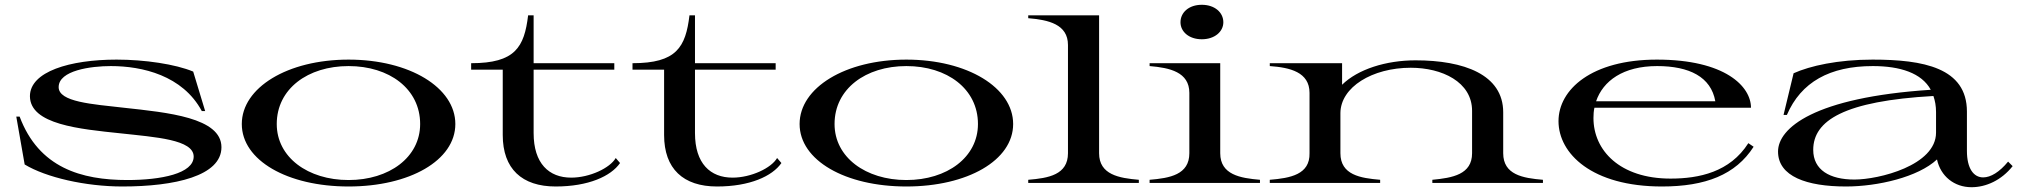

<svg xmlns="http://www.w3.org/2000/svg" viewBox="-20 -764 8451 802"><path d="M491 15C710 15 905 -29 905 -149C905 -273 680 -294 497 -314C365 -329 225 -338 225 -400C225 -470 360 -488 443 -488C574 -488 743 -449 823 -300H837L787 -465C713 -496 584 -515 467 -515C272 -515 105 -465 105 -362C106 -244 312 -225 484 -207C630 -191 789 -181 789 -110C789 -39 653 -12 512 -12C320 -12 142 -63 62 -277H48L83 -77C172 -23 337 15 491 15Z M1436 15C1691 15 1882 -94 1882 -246C1882 -398 1691 -515 1436 -515C1181 -515 990 -398 990 -246C990 -94 1181 15 1436 15ZM1436 -12C1266 -12 1136 -107 1136 -246C1136 -393 1266 -488 1436 -488C1606 -488 1735 -393 1735 -246C1735 -107 1606 -12 1436 -12Z M1948 -473H2080V-200C2080 -59 2160 15 2301 15C2438 15 2532 -28 2570 -83L2552 -104C2528 -62 2443 -22 2366 -22C2273 -22 2209 -81 2209 -208V-473H2546V-500H2209V-700H2186C2170 -567 2132 -500 1948 -500Z M2622 -473H2754V-200C2754 -59 2834 15 2975 15C3112 15 3206 -28 3244 -83L3226 -104C3202 -62 3117 -22 3040 -22C2947 -22 2883 -81 2883 -208V-473H3220V-500H2883V-700H2860C2844 -567 2806 -500 2622 -500Z M3766 15C4021 15 4212 -94 4212 -246C4212 -398 4021 -515 3766 -515C3511 -515 3320 -398 3320 -246C3320 -94 3511 15 3766 15ZM3766 -12C3596 -12 3466 -107 3466 -246C3466 -393 3596 -488 3766 -488C3936 -488 4065 -393 4065 -246C4065 -107 3936 -12 3766 -12Z M4275 -13V0H4737V-13C4655 -20 4571 -34 4571 -124V-700H4275V-688C4359 -681 4441 -663 4441 -576V-124C4441 -34 4360 -20 4275 -13Z M4782 -13V0H5243V-13C5161 -20 5077 -34 5077 -124V-500H4782V-488C4866 -481 4948 -463 4948 -376V-124C4948 -34 4866 -20 4782 -13ZM5000 -600C5054 -600 5090 -632 5090 -671C5090 -712 5054 -744 5000 -744C4946 -744 4911 -712 4911 -671C4911 -632 4946 -600 5000 -600Z M6259 -124V-295C6259 -453 6094 -512 5893 -512C5770 -512 5652 -475 5586 -410V-500H5284V-488C5368 -482 5450 -463 5450 -376V-124C5452 -35 5370 -20 5284 -13V0H5745V-13C5663 -20 5579 -33 5579 -124V-292C5580 -400 5712 -481 5873 -481C6003 -481 6129 -422 6129 -301V-124C6129 -35 6047 -21 5963 -13V0H6425V-13C6341 -20 6259 -34 6259 -124Z M6922 15C7104 15 7230 -34 7305 -151L7283 -166C7206 -45 7077 -18 6958 -18C6746 -18 6636 -136 6636 -271C6636 -286 6637 -300 6640 -314H7294C7294 -403 7186 -515 6901 -515C6628 -515 6490 -390 6490 -258C6490 -122 6630 15 6922 15ZM6647 -341C6676 -426 6760 -488 6902 -488C7036 -488 7127 -443 7145 -341Z M7691 15C7823 15 7992 -24 8071 -98C8086 -28 8143 18 8215 18C8276 18 8340 -11 8387 -70L8368 -89C8332 -45 8295 -23 8264 -23C8224 -23 8196 -60 8196 -134V-298C8196 -481 8014 -515 7802 -515C7657 -515 7541 -489 7472 -458L7430 -284H7444C7503 -421 7623 -488 7803 -488C7917 -488 8007 -459 8045 -389C7557 -357 7407 -229 7407 -131C7407 -27 7527 15 7691 15ZM7726 -14C7623 -14 7554 -54 7554 -138C7554 -261 7684 -342 8056 -363C8063 -343 8067 -321 8067 -296V-210C8067 -73 7828 -14 7726 -14Z"/></svg>

Font: Sprat Extended Medium
Style: Regular
Weight: 500
Width: 9
Designer: Ethan Nakache
Foundry: Collletttivo
Version: Version 2.000;Glyphs 3.2 (3217)